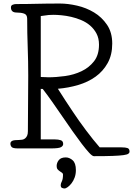

<svg xmlns="http://www.w3.org/2000/svg" viewBox="-20 -841 754 1088"><path d="M39 0ZM541 -588Q541 -624 527 -650.5Q513 -677 491 -696Q469 -715 440.5 -727Q412 -739 383.5 -745.5Q355 -752 328.5 -754.5Q302 -757 283 -757Q269 -757 256 -756Q243 -755 233 -753Q221 -751 211 -750V-405Q212 -405 218 -404.5Q224 -404 231.5 -404Q239 -404 245.5 -403.5Q252 -403 253 -403Q298 -403 348.5 -410Q399 -417 442 -437.5Q485 -458 513 -494Q541 -530 541 -588ZM214 -337Q212 -337 211 -338V-51H291Q310 -51 324 -46.5Q338 -42 338 -25Q338 -14 325.5 -7Q313 0 269 0H82Q53 0 46 -8Q39 -16 39 -27Q39 -37 48.5 -42.5Q58 -48 91 -48Q98 -48 106.5 -49.5Q115 -51 122 -56.5Q129 -62 133.5 -71.5Q138 -81 138 -97Q138 -175 139 -254Q140 -333 140 -412Q140 -494 137 -573.5Q134 -653 134 -735Q134 -758 116.5 -764Q99 -770 74 -770Q42 -770 42 -799Q42 -810 51.5 -814Q61 -818 71 -818Q111 -818 137.5 -818.5Q164 -819 189.5 -819.5Q215 -820 244.5 -820.5Q274 -821 319 -821Q365 -821 417 -809Q469 -797 513 -770.5Q557 -744 586.5 -700.5Q616 -657 616 -594Q616 -530 590 -483.5Q564 -437 521.5 -406.5Q479 -376 423.5 -359.5Q368 -343 308 -338Q349 -273 390 -212Q425 -159 467 -103Q509 -47 545 -6H668Q691 -6 702.5 -2Q714 2 714 18Q714 25 707.5 30Q701 35 680 38Q659 41 619 42.5Q579 44 512 44Q503 44 485 24.5Q467 5 443 -26.5Q419 -58 390.5 -98.5Q362 -139 333 -181.5Q304 -224 275.5 -264.5Q247 -305 222 -337ZM301 100Q301 82 313 66.5Q325 51 353 51Q373 51 391.5 67Q410 83 410 123Q410 146 403 165Q396 184 385.5 197.5Q375 211 364 219Q353 227 345 227Q340 227 332 224Q324 221 324 208Q324 199 330.5 186.5Q337 174 337 148Q337 142 331.5 138Q326 134 319 129.5Q312 125 306.5 118.5Q301 112 301 100Z"/></svg>

Font: Life Savers
Style: Bold
Weight: 700
Designer: Pablo Impallari, Rodrigo Fuenzalida, Brenda Gallo
Foundry: Pablo Impallari, Rodrigo Fuenzalida, Brenda Gallo
Version: Version 3.001; ttfautohint (v0.95) -l 8 -r 50 -G 200 -x 14 -